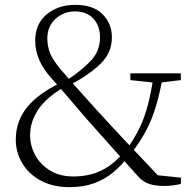

<svg xmlns="http://www.w3.org/2000/svg" viewBox="-20 -757 809 791"><path d="M266 14Q199 14 149 -12.5Q99 -39 72 -84Q45 -129 45 -182Q45 -257 91 -314.5Q137 -372 234 -418V-422L246 -399Q171 -356 137.5 -305.5Q104 -255 104 -200Q104 -156 125.5 -117Q147 -78 187 -54Q227 -30 282 -30Q347 -30 397.5 -54.5Q448 -79 488 -128L515 -111H507Q481 -76 447 -47.5Q413 -19 368.5 -2.5Q324 14 266 14ZM520 -124 495 -139H500Q534 -186 555.5 -231Q577 -276 590.5 -329.5Q604 -383 614 -453H653Q640 -380 624 -324.5Q608 -269 583.5 -222Q559 -175 520 -124ZM620 -416 517 -427V-455H725V-427L634 -416ZM657 9Q620 9 595.5 1Q571 -7 551 -28Q490 -96 438.5 -153Q387 -210 336 -268Q309 -300 288.5 -323.5Q268 -347 247 -372Q226 -397 195 -431Q158 -472 141.5 -510.5Q125 -549 125 -589Q125 -659 172.5 -698Q220 -737 290 -737Q364 -737 402.5 -698.5Q441 -660 441 -603Q441 -540 394.5 -494.5Q348 -449 267 -406V-402L256 -427Q318 -468 355 -507.5Q392 -547 392 -603Q392 -652 364 -681Q336 -710 289 -710Q243 -710 209 -679.5Q175 -649 175 -599Q175 -568 185.5 -540Q196 -512 230 -471Q255 -442 276.5 -417.5Q298 -393 320 -368.5Q342 -344 370 -313Q400 -280 429.5 -248Q459 -216 491.5 -181.5Q524 -147 562 -107Q600 -67 646 -18L601 -38L726 -25L725 1Q707 5 690.5 7Q674 9 657 9Z"/></svg>

Font: Noto Serif TC ExtraLight ExtraLight
Style: Regular
Weight: 250
Version: Version 2.003-H1;hotconv 1.1.1;makeotfexe 2.6.0